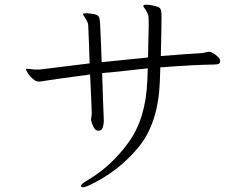

<svg xmlns="http://www.w3.org/2000/svg" viewBox="-20 -750 1040 812"><path d="M883 -477Q801 -476 658 -465L656 -405Q649 -228 565.5 -127Q482 -26 361 32Q340 42 330 42Q326 42 323 38Q323 38 323 36Q323 28 349 13Q450 -46 523.5 -147.5Q597 -249 603 -409L605 -461Q519 -452 477 -447L412 -441Q416 -308 419 -242V-238Q419 -225 414.5 -211Q410 -197 397 -197Q383 -197 375 -214Q367 -231 365 -242V-245Q365 -250 366.5 -257Q368 -264 368 -271Q368 -293 361 -435Q225 -417 168 -408Q155 -405 144 -405Q133 -405 120.5 -415Q108 -425 99 -438.5Q90 -452 90 -458Q90 -459 96 -459Q105 -459 113 -457.5Q121 -456 126 -456H149L359 -482Q358 -537 353 -645Q352 -654 344 -668Q341 -674 336 -681Q331 -688 331 -690V-691Q332 -694 345 -694Q354 -694 379 -690Q394 -687 398 -679Q402 -671 403 -655Q406 -602 410 -487L606 -507L607 -561Q609 -619 609 -641Q609 -668 608 -677Q608 -688 600 -701Q597 -708 591.5 -715Q586 -722 586 -724L587 -728Q588 -730 600 -730Q617 -730 641 -723Q654 -720 658 -713Q662 -706 663 -691V-674Q663 -611 660 -513Q786 -523 830 -525Q836 -525 847.5 -528Q859 -531 864 -531H866Q876 -530 892.5 -517.5Q909 -505 911 -495V-491Q911 -484 905.5 -480.5Q900 -477 883 -477Z"/></svg>

Font: JyunsaiKaai Light
Style: Regular
Weight: 300
Designer: Fontworks Inc.
Version: Version 0.030;April 7, 2024;FontCreator 14.0.0.2901 64-bit